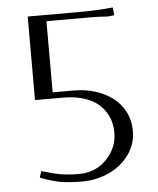

<svg xmlns="http://www.w3.org/2000/svg" viewBox="-52 -754 664 806"><g transform="rotate(-5 280.0 -350.5)"><path d="M85.9 -23.9 94.2 -50.8Q142.6 -36.1 175 -30.5Q207.5 -24.9 251 -24.9Q321.8 -24.9 367.9 -73Q414.1 -121.1 414.1 -185.1Q414.1 -209.5 408 -232.2Q401.9 -254.9 386.7 -276.9Q371.6 -298.8 349.1 -314.7Q326.7 -330.6 291.5 -340.3Q256.3 -350.1 211.9 -350.1H94.2V-702.1H310.1Q383.3 -702.1 453.1 -709L456.1 -681.2V-675.8L428.2 -672.9Q398.4 -675.8 351.1 -675.8H170.9V-376H262.2Q306.6 -376 347.7 -363.5Q388.7 -351.1 421.1 -327.6Q453.6 -304.2 472.9 -267.3Q492.2 -230.5 492.2 -185.1Q492.2 -128.9 459 -84Q425.8 -39.1 373.3 -15.6Q320.8 7.8 261.2 7.8Q209.5 7.8 172.4 1.5Q135.3 -4.9 85.9 -23.9Z"/></g></svg>

Font: Dihjauti S
Style: Regular
Weight: 400
Designer: T. Christopher White
Version: Version 3.0.0